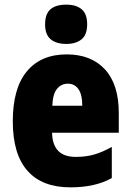

<svg xmlns="http://www.w3.org/2000/svg" viewBox="-20 -847 563 826"><path d="M267 -613Q372 -613 431.5 -548.5Q491 -484 491 -361V-276H204Q206 -172 306 -172Q349 -172 384.5 -182Q420 -192 461 -215V-81Q390 -41 283 -41Q161 -41 98 -112.5Q35 -184 35 -325Q35 -467 95.5 -540Q156 -613 267 -613ZM272 -487Q244 -487 225.5 -465Q207 -443 205 -392H334Q334 -440 317.5 -463.5Q301 -487 272 -487ZM265 -827Q308 -827 331.5 -807Q355 -787 355 -742Q355 -698 331 -678Q307 -658 265 -658Q222 -658 198 -678Q174 -698 174 -742Q174 -787 197 -807Q220 -827 265 -827Z"/></svg>

Font: Noto Sans Tamil UI Condensed Black
Style: Regular
Weight: 900
Width: 3
Designer: Jelle Bosma - Monotype Design Team
Foundry: Monotype Imaging Inc.
Version: Version 2.004; ttfautohint (v1.8.4.7-5d5b)